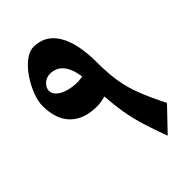

<svg xmlns="http://www.w3.org/2000/svg" viewBox="-192 -812 745 745"><g transform="rotate(-45 180.5 -440.0)"><path d="M268 -134Q248 -187 234 -232.5Q220 -278 212.5 -322.5Q205 -367 202 -415Q189 -412 177.5 -410Q166 -408 155 -408Q83 -408 44.5 -447Q6 -486 6 -559Q6 -583 17 -613Q28 -643 46 -671Q64 -699 85 -718Q116 -746 143 -746Q208 -746 241.5 -689.5Q275 -633 275 -529Q275 -471 282 -426Q289 -381 306.5 -335Q324 -289 356 -226ZM170 -528Q176 -528 182.5 -529Q189 -530 196 -531Q189 -579 168.5 -603Q148 -627 115 -627Q94 -627 79.5 -613Q65 -599 65 -583Q65 -567 79 -554.5Q93 -542 116.5 -535Q140 -528 170 -528Z"/></g></svg>

Font: Noto Naskh Arabic UI
Style: Regular
Weight: 400
Designer: Monotype Design Team, David Williams, Mohamad Dakak and Nizar Qandah
Foundry: Monotype Imaging Inc.
Version: Version 2.014